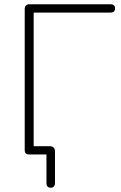

<svg xmlns="http://www.w3.org/2000/svg" viewBox="-20 -725 567 901"><path d="M218 156Q208 156 203 150Q198 144 198 134V0H117Q107 0 101.5 -4.5Q96 -9 96 -22V-683Q96 -694 102 -699.5Q108 -705 118 -705H498Q509 -705 514.5 -700Q520 -695 520 -685Q520 -676 514.5 -671Q509 -666 498 -666H138V-20L119 -39H213Q225 -39 231.5 -32.5Q238 -26 238 -14V134Q238 144 233 150Q228 156 218 156Z"/></svg>

Font: Nunito ExtraLight
Style: Regular
Weight: 200
Designer: Vernon Adams
Foundry: Vernon Adams
Version: Version 3.602